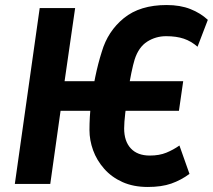

<svg xmlns="http://www.w3.org/2000/svg" viewBox="-20 -732 847 764"><path d="M39 0 138 -700H279L237 -409H408L392 -291H221L180 0ZM568 12Q511 12 467.5 -7.5Q424 -27 394.5 -60.5Q365 -94 350.5 -134Q336 -174 336 -215Q336 -266 342 -319Q348 -372 359 -425.5Q370 -479 385 -526Q409 -608 473 -660Q537 -712 643 -712Q697 -712 737.5 -696Q778 -680 807 -653L766 -546Q741 -568 711.5 -578Q682 -588 641 -588Q600 -588 566 -566.5Q532 -545 516 -496Q510 -477 502.5 -441Q495 -405 489 -363Q483 -321 478.5 -282.5Q474 -244 474 -221Q474 -170 500.5 -141.5Q527 -113 576 -113Q614 -113 642 -124.5Q670 -136 694 -153L734 -40Q700 -15 661.5 -1.5Q623 12 568 12ZM407 -291 423 -409H709L692 -291Z"/></svg>

Font: Finlandica SemiBold
Style: Italic
Weight: 600
Italic angle: -8°
Designer: Niklas Ekholm, Juho Hiilivirta, Jaakko Suomalainen
Foundry: Helsinki Type Studio
Version: Version 1.063